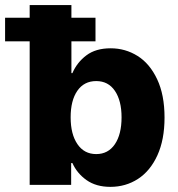

<svg xmlns="http://www.w3.org/2000/svg" viewBox="-63 -727 701 755"><path d="M53.7 -564.5H-43V-657.2H53.7V-707H217.8V-657.2H312.5V-564.5H217.8V-439.5H221.7Q239.7 -481.4 276.6 -509.3Q313.5 -537.1 372.1 -537.1Q429.7 -537.1 477.8 -507.1Q525.9 -477.1 554.9 -415.5Q584 -354 584 -264.6Q584 -177.7 555.9 -116.2Q527.8 -54.7 479.5 -23.4Q431.2 7.8 371.1 7.8Q314.9 7.8 277.3 -18.8Q239.7 -45.4 221.7 -85.9H216.8V0H53.7ZM315.4 -121.1Q362.3 -121.1 388.7 -159.9Q415 -198.7 415 -265.6Q415 -331.1 388.9 -369.6Q362.8 -408.2 315.4 -408.2Q267.6 -408.2 241.2 -370.1Q214.8 -332 214.8 -265.6Q214.8 -199.2 241.5 -160.2Q268.1 -121.1 315.4 -121.1Z"/></svg>

Font: Pretendard Std ExtraBold
Style: Regular
Weight: 800
Designer: Base glyphs from Inter by Rasmus Andersson; Hangeul glyphs from Noto Sans CJK(Source Han Sans) by Jang Soo-young and Kan
Foundry: Kil Hyung-jin
Version: Version 1.309